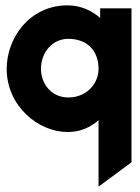

<svg xmlns="http://www.w3.org/2000/svg" viewBox="-20 -482 524 717"><path d="M5 -225C5 -85 124 11 232 11C280 11 317 -6 348 -33V215L471 124V-451H354V-415C323 -442 282 -462 232 -462C91 -462 5 -341 5 -225ZM133 -225C133 -287 176 -337 235 -337C306 -337 348 -292 348 -225C348 -170 304 -118 235 -118C172 -118 133 -169 133 -225Z"/></svg>

Font: Charger Pro
Style: UltraNar
Weight: 900
Designer: Jasper
Foundry: Cannot Into Space Fonts
Version: Version 1.09